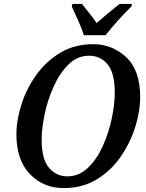

<svg xmlns="http://www.w3.org/2000/svg" viewBox="-20 -951 745 982"><path d="M306 11Q402 11 475.5 -34Q549 -79 598 -150.5Q647 -222 672 -302.5Q697 -383 697 -453Q697 -592 625.5 -658.5Q554 -725 457 -725Q361 -725 288 -681Q215 -637 165 -567Q115 -497 89.5 -416.5Q64 -336 64 -263Q64 -132 133 -60.5Q202 11 306 11ZM324 -49Q268 -49 230.5 -93Q193 -137 193 -236Q193 -294 208.5 -367.5Q224 -441 255 -509.5Q286 -578 331 -622Q376 -666 436 -666Q495 -666 531 -621Q567 -576 567 -478Q567 -418 551.5 -344.5Q536 -271 505.5 -203.5Q475 -136 429.5 -92.5Q384 -49 324 -49ZM409 -771H520Q548 -807 585.5 -848.5Q623 -890 652 -918L655 -931H592Q566 -911 533 -883.5Q500 -856 474 -833Q457 -859 436.5 -884Q416 -909 399 -931H351L347 -918Q359 -891 379 -847.5Q399 -804 409 -771Z"/></svg>

Font: Noto Serif SemiCondensed Semi
Style: Italic
Weight: 600
Width: 4
Italic angle: -12°
Designer: Monotype Design Team
Foundry: Monotype Imaging Inc.
Version: Version 1.901